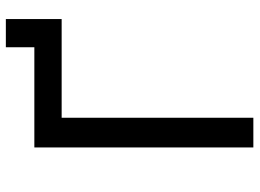

<svg xmlns="http://www.w3.org/2000/svg" viewBox="-132 -732 865 640"><g transform="rotate(-90 300.0 -412.5)"><path d="M227 0V-639H556V-825H462V-730H128V0Z"/></g></svg>

Font: Tekne LDO Medium
Style: Regular
Weight: 500
Monospace: yes
Designer: Alessio Laiso, Mario Rullo, Paolo Rosset
Foundry: Alessio Laiso
Version: Version 1.000;hotconv 1.0.109;makeotfexe 2.5.65596